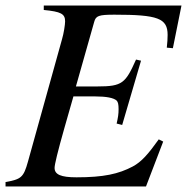

<svg xmlns="http://www.w3.org/2000/svg" viewBox="-21 -673 675 693"><path d="M634 -653H137V-637C199 -631 214 -623 214 -596C214 -584 209 -552 203 -532L80 -90C64 -32 55 -26 -1 -16V0H506L568 -162L552 -170C514 -117 490 -89 458 -72C407 -45 353 -33 255 -33C199 -33 176 -43 176 -67C176 -79 187 -125 212 -213L244 -325H322C362 -325 389 -320 400 -310C405 -305 407 -296 407 -279C407 -261 405 -249 400 -227L420 -222L488 -454L470 -458C432 -373 421 -361 331 -361H253L319 -594C325 -616 335 -620 392 -620C549 -620 584 -607 584 -547C584 -534 583 -518 581 -501L603 -499Z"/></svg>

Font: XITS
Style: Italic
Weight: 400
Italic angle: -16.33°
Designer: MicroPress Inc., with final additions and corrections provided by Coen Hoffman, Elsevier (retired)
Version: Version 1.302